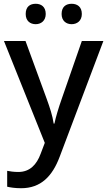

<svg xmlns="http://www.w3.org/2000/svg" viewBox="-20 -756 567 1016"><path d="M116 -682C116 -646 139 -628 169 -628C197 -628 222 -646 222 -682C222 -721 197 -736 169 -736C139 -736 116 -721 116 -682ZM306 -682C306 -646 330 -628 359 -628C388 -628 413 -646 413 -682C413 -721 388 -736 359 -736C330 -736 306 -721 306 -682ZM1 -539 217 0 195 58C174 115 138 154 77 154C54 154 32 151 18 148V232C35 236 59 240 92 240C196 240 257 177 296 73L527 -539H413L307 -234C290 -186 275 -136 268 -102H264C258 -144 244 -186 227 -233L115 -539Z"/></svg>

Font: Noto Sans Hanifi Rohingya Medium
Style: Regular
Weight: 500
Designer: Monotype Design Team and DaltonMaag
Foundry: Google LLC
Version: Version 2.102